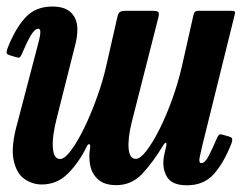

<svg xmlns="http://www.w3.org/2000/svg" viewBox="-23 -553 741 588"><path d="M-0.5 -403.5Q22.5 -463.5 53.8 -498.2Q85 -533 137 -533Q176.5 -533 195.2 -513.8Q214 -494.5 214 -463Q214 -442 208 -418L152 -196Q136.5 -137 138.8 -101.5Q141 -66 161 -66Q175 -66 195 -93Q215 -120 235.8 -163Q256.5 -206 274.2 -255.5Q292 -305 302 -349.5L336 -499Q338.5 -511.5 343.5 -515.8Q348.5 -520 364 -520H438Q457.5 -520 461.5 -516.8Q465.5 -513.5 461.5 -497.5L380.5 -179Q368 -128 371 -97.2Q374 -66.5 393 -66.5Q406.5 -66.5 425.8 -91.5Q445 -116.5 465.8 -158Q486.5 -199.5 504.5 -249.5Q522.5 -299.5 534 -349.5L569 -505Q570.5 -512.5 573.5 -516.2Q576.5 -520 586 -520H680.5Q692.5 -520 695.2 -518.2Q698 -516.5 695.5 -507L596 -105Q592 -89 588.5 -71.2Q585 -53.5 593.5 -53.5Q604.5 -53.5 615.5 -74.2Q626.5 -95 641.5 -130Q645 -137.5 647.8 -140.2Q650.5 -143 660.5 -140L678 -135Q686.5 -132.5 687.8 -128.5Q689 -124.5 686.5 -115.5Q663 -55 632.2 -20.2Q601.5 14.5 549 14.5Q502.5 14.5 487.2 -13.2Q472 -41 480 -79L486 -105.5Q488 -115.5 485 -116Q482 -116.5 477.5 -109Q446 -56.5 413 -21.2Q380 14 333.5 14Q297.5 14 278.2 -2.8Q259 -19.5 253.5 -45.5Q248 -71.5 253 -100Q254.5 -109 250.8 -111.2Q247 -113.5 242 -103Q218.5 -55 185 -21.5Q151.5 12 105 12Q76.5 12 51.8 -5Q27 -22 18.5 -63.8Q10 -105.5 31 -179L92.5 -414Q94 -420 97.2 -432.8Q100.5 -445.5 100.5 -454.5Q100.5 -465 94.5 -465Q83.5 -465 71.2 -444.2Q59 -423.5 43.5 -387Q41 -380.5 38 -377.8Q35 -375 25.5 -378L6.5 -384Q-1.5 -386.5 -2.5 -390.5Q-3.5 -394.5 -0.5 -403.5Z"/></svg>

Font: Besley* Condensed Semi
Style: Italic
Weight: 600
Width: 3
Italic angle: -13°
Designer: Owen Earl
Foundry: indestructible type*
Version: Version 3.000; ttfautohint (v1.8.3)